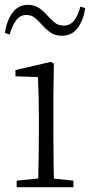

<svg xmlns="http://www.w3.org/2000/svg" viewBox="-24 -775 373 795"><path d="M45 0V-27L156 -38H175L280 -27V0ZM133 0Q134 -24 135 -64.5Q136 -105 136.5 -149Q137 -193 137 -226V-281Q137 -332 136 -375Q135 -418 133 -456L40 -459V-485L187 -519L199 -511L197 -377V-226Q197 -193 197.5 -149Q198 -105 198.5 -64.5Q199 -24 200 0ZM-4 -639Q4 -690 28 -722.5Q52 -755 91 -755Q118 -755 137.5 -742Q157 -729 171 -712Q188 -693 203 -681Q218 -669 240 -669Q266 -669 282.5 -689.5Q299 -710 309 -748L329 -741Q321 -690 297 -658.5Q273 -627 233 -627Q205 -627 186.5 -639.5Q168 -652 154 -668Q138 -685 123 -699Q108 -713 85 -713Q60 -713 43.5 -692Q27 -671 16 -632Z"/></svg>

Font: Noto Serif SC ExtraLight
Style: Regular
Weight: 200
Designer: Ryoko NISHIZUKA 西塚涼子 (kana & ideographs); Frank Grießhammer (Latin, Greek & Cyrillic); Wenlong ZHANG 张文龙 (bopomofo); San
Foundry: Adobe
Version: Version 2.002-H1;hotconv 1.1.0;makeotfexe 2.6.0